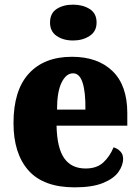

<svg xmlns="http://www.w3.org/2000/svg" viewBox="-20 -795 602 825"><path d="M301 10Q167 10 102.5 -62.5Q38 -135 38 -266Q38 -407 104 -479Q170 -551 289 -551Q400 -551 463.5 -489.5Q527 -428 527 -309V-255H223Q225 -159 256 -115Q287 -71 348 -71Q396 -71 424 -97Q452 -123 468 -162Q485 -157 497 -144.5Q509 -132 509 -113Q509 -84 488.5 -55.5Q468 -27 422 -8.5Q376 10 301 10ZM347 -324Q348 -399 335 -439.5Q322 -480 294 -480Q264 -480 244.5 -440Q225 -400 225 -324ZM294 -621Q252 -621 223.5 -640.5Q195 -660 195 -698Q195 -738 223.5 -756.5Q252 -775 294 -775Q335 -775 365 -756.5Q395 -738 395 -698Q395 -660 365 -640.5Q335 -621 294 -621Z"/></svg>

Font: Noto Serif Lao SemiCondensed Black
Style: Regular
Weight: 900
Width: 4
Designer: Monotype Design Team
Foundry: Monotype Imaging Inc.
Version: Version 2.003; ttfautohint (v1.8.4.7-5d5b)